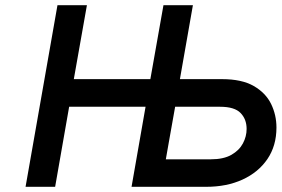

<svg xmlns="http://www.w3.org/2000/svg" viewBox="-20 -720 1086 740"><path d="M78.5 0 201.5 -700H315L264.5 -415H559.5L610 -700H723.5L600.5 0H487L541 -308.5H246.5L192.5 0ZM487 0 610 -700H723.5L673 -415H835.5Q912 -415 958 -388.5Q1004 -362 1024.8 -319.5Q1045.5 -277 1045.5 -228.5Q1045.5 -158.5 1010.8 -107.2Q976 -56 915 -28Q854 0 774.5 0ZM619 -106H792.5Q841.5 -106 871.8 -123.2Q902 -140.5 916.2 -167.2Q930.5 -194 930.5 -223Q930.5 -260.5 907.2 -284.5Q884 -308.5 828.5 -308.5H655Z"/></svg>

Font: Overpass SemiBold
Style: Italic
Weight: 600
Italic angle: -10°
Designer: Delve Withrington, Dave Bailey, Thomas Jockin
Foundry: Delve Fonts LLC
Version: Version 4.000